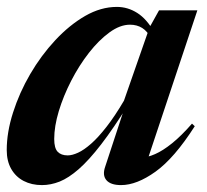

<svg xmlns="http://www.w3.org/2000/svg" viewBox="-20 -524 600 556"><path d="M284.5 -41 345 -225 353 -223.5Q308.5 -152 273 -106Q237.5 -60 208 -34.2Q178.5 -8.5 152.8 1.8Q127 12 101.5 12Q71.5 12 48.5 0Q25.5 -12 12.5 -34.8Q-0.5 -57.5 -0.5 -89.5Q-0.5 -141 17.8 -198.2Q36 -255.5 67.5 -309.5Q99 -363.5 140 -407.5Q181 -451.5 226.5 -477.8Q272 -504 318.5 -504Q350 -504 377.5 -486.5Q405 -469 426.5 -431L417.5 -412.5Q407 -433.5 391.8 -443Q376.5 -452.5 356.5 -452.5Q327.5 -452.5 296.8 -430Q266 -407.5 237.5 -371Q209 -334.5 186.2 -290.2Q163.5 -246 150.2 -202Q137 -158 137 -121.5Q137 -95 147 -84.5Q157 -74 176 -74Q189 -74 206 -81.8Q223 -89.5 243.8 -107.8Q264.5 -126 288.5 -156.8Q312.5 -187.5 339 -232.5L413 -444.5L440.5 -494H551.5L402.5 -47L389 -67.5Q407 -68 429.2 -77.8Q451.5 -87.5 478.2 -109Q505 -130.5 536 -166L544 -158.5Q484.5 -65.5 430.2 -26.8Q376 12 330.5 12Q300.5 12 288.2 -2.2Q276 -16.5 284.5 -41Z"/></svg>

Font: Newsreader 60pt SemiBold
Style: Italic
Weight: 600
Italic angle: -17°
Designer: Hugues Gentile
Foundry: Production Type
Version: Version 1.003